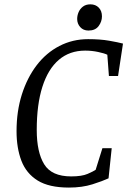

<svg xmlns="http://www.w3.org/2000/svg" viewBox="-20 -837 583 868"><path d="M291.6 11Q201.7 11 150.2 -20.9Q98.7 -52.9 76.7 -110.4Q54.8 -168 54.8 -244Q54.8 -334 78.8 -409.9Q102.9 -485.8 145.9 -542.1Q188.9 -598.3 248.5 -629.1Q308.1 -660 378.3 -660Q433.7 -660 473.6 -652.9Q513.5 -645.9 536 -640L513.7 -493.3H472.4L465.2 -589.5Q452.5 -595.9 423.5 -602.1Q394.5 -608.2 365 -608.2Q295 -608.2 246.2 -566.7Q197.4 -525.1 171.8 -445.1Q146.1 -365.2 146.1 -249.7Q146.1 -149 179.8 -94.3Q213.5 -39.5 301.8 -39.5Q350 -39.5 376.1 -50.9Q402.3 -62.3 412.4 -69.3L442.9 -166.9H485L470.7 -30.8Q444.8 -18.7 398.1 -3.8Q351.4 11 291.6 11ZM380 -698.9Q356.7 -698.9 342.8 -714.4Q328.9 -729.8 328.9 -751.3Q328.9 -767.1 335.4 -782.2Q341.8 -797.2 355.1 -807.3Q368.4 -817.4 388.7 -817.4Q412 -817.4 426.5 -802.5Q440.9 -787.6 440.9 -763Q440.9 -739.5 425.9 -719.2Q410.9 -698.9 380 -698.9Z"/></svg>

Font: Faustina Light
Style: Italic
Weight: 300
Italic angle: -8°
Designer: Alfonso Garcia
Foundry: http://www.omnibus-type.com
Version: Version 1.200